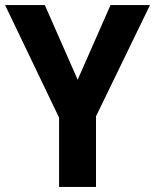

<svg xmlns="http://www.w3.org/2000/svg" viewBox="-20 -734 609 754"><path d="M285 -421 414 -714H569L357 -277V0H212V-272L0 -714H156Z"/></svg>

Font: Noto Sans Armenian SemiCondensed
Style: Bold
Weight: 700
Width: 4
Designer: Monotype Design Team
Foundry: Monotype Imaging Inc.
Version: Version 2.008; ttfautohint (v1.8.4.7-5d5b)